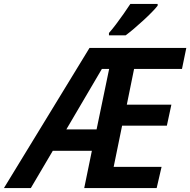

<svg xmlns="http://www.w3.org/2000/svg" viewBox="-76 -958 969 978"><path d="M-56 0 380 -714H873L851 -607H607L570 -425H797L774 -318H546L503 -108H747L722 0H353L392 -190H193L81 0ZM262 -299H416L480 -607H443ZM479 -790Q496 -809 515.5 -835Q535 -861 554 -888Q573 -915 588 -938H727V-929Q717 -916 697.5 -896Q678 -876 654 -854Q630 -832 606.5 -812Q583 -792 564 -778H479Z"/></svg>

Font: Noto Sans Display SemiBold
Style: Italic
Weight: 600
Italic angle: -12°
Designer: Monotype Design Team
Foundry: Monotype Imaging Inc.
Version: Version 2.003